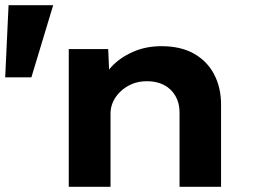

<svg xmlns="http://www.w3.org/2000/svg" viewBox="-61 -720 1037 740"><path d="M-41 -422 -28 -700H144L60 -422ZM204 0V-531H356L362 -394L319 -384Q335 -426 367.5 -461.5Q400 -497 450 -519.5Q500 -542 561 -542Q636 -542 687 -513Q738 -484 764.5 -433Q791 -382 791 -317V0H631V-287Q631 -323 615 -350.5Q599 -378 571 -392.5Q543 -407 506 -407Q472 -407 446 -395.5Q420 -384 401.5 -365.5Q383 -347 374 -326Q365 -305 365 -284V0H285Q248 0 227.5 0Q207 0 204 0Z"/></svg>

Font: Lexend Peta
Style: Bold
Weight: 700
Designer: Bonnie Shaver-Troup, Thomas Jockin
Foundry: Lexend
Version: Version 1.007